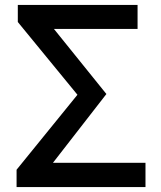

<svg xmlns="http://www.w3.org/2000/svg" viewBox="-20 -756 649 776"><path d="M47 -70V0H568V-98H194L410 -376L198 -639H536V-736H52V-667L293 -373Z"/></svg>

Font: Spoqa Han Sans Neo Medium
Style: Regular
Weight: 500
Designer: [Spoqa Han Sans Neo] Dong-huui Kim ___ Younghwa Kang ___ Yujin Lee ___ [Noto Sans] Ryoko NISHIZUKA ____ (kana & ideograp
Foundry: Spoqa (http://www.spoqa-han-sans.com)
Version: Version 1.100;hotconv 1.0.109;makeotfexe 2.5.65596